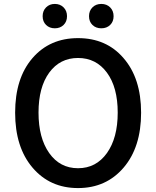

<svg xmlns="http://www.w3.org/2000/svg" viewBox="-20 -944 794 977"><path d="M608 -649Q698 -546 698 -370.5Q698 -195 609 -91Q520 13 377 13Q234 13 145.5 -91Q57 -195 57 -370.5Q57 -546 145 -648Q233 -750 377 -750Q521 -750 608 -649ZM230.5 -165Q285 -88 377 -88Q469 -88 524 -165Q579 -242 579 -371Q579 -500 524 -574.5Q469 -649 377 -649Q285 -649 230.5 -574.5Q176 -500 176 -371Q176 -242 230.5 -165ZM259 -800Q232 -800 214.5 -817Q197 -834 197 -861.5Q197 -889 214.5 -906.5Q232 -924 259 -924Q286 -924 303.5 -906.5Q321 -889 321 -861.5Q321 -834 303.5 -817Q286 -800 259 -800ZM495.5 -800Q468 -800 450.5 -817Q433 -834 433 -861.5Q433 -889 450.5 -906.5Q468 -924 495.5 -924Q523 -924 540.5 -906.5Q558 -889 558 -861.5Q558 -834 540.5 -817Q523 -800 495.5 -800Z"/></svg>

Font: Resource Han Rounded JP Medium
Style: Regular
Weight: 500
Designer: Cyano Hao (round all glyphs); Ryoko NISHIZUKA 西塚涼子 (kana, bopomofo & ideographs); Paul D. Hunt (Latin, Greek & Cyrillic)
Foundry: Cyano Hao
Version: 0.990